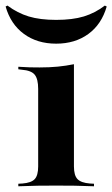

<svg xmlns="http://www.w3.org/2000/svg" viewBox="-39 -651 393 671"><path d="M94.4 -208.9V-340.3Q94.4 -375 82.3 -389.9Q70.2 -404.8 37.1 -407.3L25 -408.9V-417.7Q49.2 -416.1 64.5 -415.7Q79.8 -415.3 99.2 -415.3Q133.9 -415.3 162.9 -418.1Q191.9 -421 219.4 -426.6V-417.7V-208.9ZM157.3 -2.4Q121.8 -2.4 93.1 -2Q64.5 -1.6 25 0V-8.9L39.5 -9.7Q70.2 -12.1 82.3 -25Q94.4 -37.9 94.4 -69.4V-208.9H219.4V-69.4Q219.4 -37.9 231.9 -25Q244.4 -12.1 275 -9.7L289.5 -8.9V0Q250.8 -1.6 221.8 -2Q192.7 -2.4 157.3 -2.4ZM157.3 -498.4Q91.1 -498.4 44.8 -532.3Q-1.6 -566.1 -19.4 -628.2L-12.9 -631.5Q21.8 -605.6 61.3 -593.5Q100.8 -581.5 157.3 -581.5Q214.5 -581.5 254 -593.5Q293.5 -605.6 327.4 -631.5L333.9 -628.2Q316.1 -566.1 269.8 -532.3Q223.4 -498.4 157.3 -498.4Z"/></svg>

Font: Playfair 144pt SemiExpanded ExtraBold
Style: Regular
Weight: 800
Width: 6
Designer: Claus Eggers Sørensen
Foundry: Claus Eggers Sørensen
Version: Version 2.203